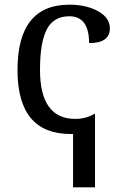

<svg xmlns="http://www.w3.org/2000/svg" viewBox="-20 -566 532 825"><path d="M283.2 9.8Q55.2 9.8 55.2 -265.1Q55.2 -545.9 277.8 -545.9Q351.1 -545.9 401.6 -517.8Q452.1 -489.7 452.1 -443.8Q452.1 -380.9 362.8 -380.9Q362.8 -496.1 277.8 -496.1Q210.4 -496.1 181.2 -439.9Q151.9 -383.8 151.9 -266.1Q151.9 -55.2 303.2 -55.2Q350.1 -55.2 386.2 -77.1H388.2V238.8H293.9V9.8Z"/></svg>

Font: Noto Serif
Style: Regular
Weight: 400
Designer: Monotype Design team
Foundry: Monotype Imaging Inc.
Version: Version 1.02